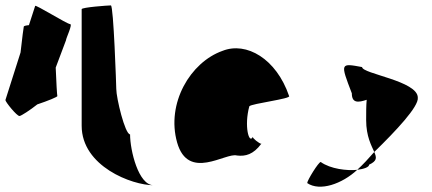

<svg xmlns="http://www.w3.org/2000/svg" viewBox="-22 -723 1597 710"><path d="M-2 -353C-2 -346 40 -294 50 -294C56 -294 91 -317 116 -337C155 -350 192 -365 190 -368C189 -371 186 -419 184 -473L222 -574C222 -582 248 -634 237 -634C226 -634 108 -708 108 -701L85 -630C74 -629 67 -627 66 -625C65 -623 60 -581 54 -529Z M280 -258C280 -108 466 -38 546 -38C490 -38 459 -167 459 -226C440 -227 408 -361 408 -394C408 -401 398 -703 388 -703C378 -703 280 -696 280 -689Z M633 -196C674 -52 813 -160 854 -148C886 -144 915 -152 944 -191C936 -193 911 -212 913 -217C899 -188 880 -257 900 -330C908 -340 1057 -358 1047 -368C1000 -506 889 -570 801 -535C682 -493 592 -341 633 -196ZM913 -217C913 -217 913 -218 913 -218C913 -218 913 -217 913 -217ZM945 -192 944 -191C946 -191 946 -191 945 -190Z M1114 -46C1161 -14 1243 -43 1299 -95C1262 -91 1200 -98 1164 -124C1156 -124 1114 -56 1114 -46ZM1279 -378C1279 -340 1304 -344 1334 -354C1332 -333 1332 -306 1332 -279C1332 -218 1352 -184 1362 -161C1442 -239 1527 -329 1523 -362C1523 -424 1317 -450 1317 -475C1236 -490 1236 -490 1279 -378ZM1299 -95C1324 -98 1343 -105 1343 -114C1373 -128 1371 -140 1362 -161C1341 -137 1320 -114 1299 -95Z"/></svg>

Font: Ampere
Style: SCSuCnd
Weight: 400
Version: Version 1